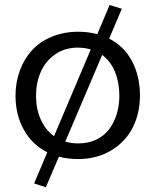

<svg xmlns="http://www.w3.org/2000/svg" viewBox="-20 -644 644 791"><path d="M302.7 -513.2Q343.3 -513.2 380.9 -503.4L431.6 -623.5L481.9 -607.9L429.7 -484.9Q491.7 -453.1 524.2 -391.4Q556.6 -329.6 556.6 -250.5Q556.6 -178.7 527.6 -120.1Q498.5 -61.5 439.5 -25.1Q380.4 11.2 300.8 11.2Q260.3 11.2 222.7 1.5L168.9 127.4L120.6 111.8L174.8 -16.6Q111.8 -48.3 77.9 -109.9Q43.9 -171.4 43.9 -249.5Q43.9 -304.2 61.3 -352.1Q78.6 -399.9 110.8 -435.8Q143.1 -471.7 192.6 -492.4Q242.2 -513.2 302.7 -513.2ZM128.4 -248.5Q128.4 -196.3 147.5 -152.6Q166.5 -108.9 202.6 -83L354 -440.4Q327.1 -447.8 300.8 -447.8Q246.1 -447.8 206.3 -419.4Q166.5 -391.1 147.5 -346.7Q128.4 -302.2 128.4 -248.5ZM471.7 -249.5Q471.7 -303.7 453.9 -347.7Q436 -391.6 400.9 -417.5L249 -60.5Q273.4 -53.2 302.7 -53.2Q344.2 -53.2 377.2 -69.1Q410.2 -85 430.4 -112.5Q450.7 -140.1 461.2 -175Q471.7 -210 471.7 -249.5Z"/></svg>

Font: RGR Online_21
Style: Regular
Weight: 400
Italic angle: -12°
Designer: vernon adams
Foundry: vernon adams
Version: Version 1.000